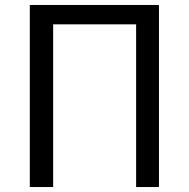

<svg xmlns="http://www.w3.org/2000/svg" viewBox="-20 -753 760 773"><path d="M620 -733V0H528V-655H194V0H100V-733Z"/></svg>

Font: Kinto Sans
Style: Regular
Weight: 400
Designer: Authors: Ryoko NISHIZUKA  (kana & ideographs); Paul D. Hunt (Latin, Greek & Cyrillic); Wenlong ZHANG  (bopomofo); Sandol
Foundry: Adobe Systems Incorporated, ookami Inc.
Version: Version 0.001